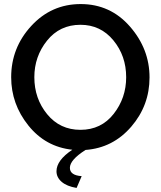

<svg xmlns="http://www.w3.org/2000/svg" viewBox="-20 -735 792 945"><path d="M382 132 357 190Q309 182 283.5 160Q258 138 258 108Q258 54 336 2Q204 -12 119.5 -117.5Q35 -223 35 -355Q35 -500 134 -607.5Q233 -715 377 -715Q523 -715 619.5 -604.5Q716 -494 716 -354Q716 -216 626 -111.5Q536 -7 401 3Q324 52 324 91Q324 128 382 132ZM149 -355Q149 -250 212 -173Q275 -96 376 -96Q478 -96 539.5 -174.5Q601 -253 601 -355Q601 -460 538 -536.5Q475 -613 376 -613Q274 -613 211.5 -535Q149 -457 149 -355Z"/></svg>

Font: Raleway
Style: Regular
Weight: 600
Designer: Matt McInerney, Pablo Impallari, Rodrigo Fuenzalida
Foundry: Matt McInerney, Pablo Impallari, Rodrigo Fuenzalida
Version: Version 1.000;PS 001.001;hotconv 1.0.56; ttfautohint (v1.5)